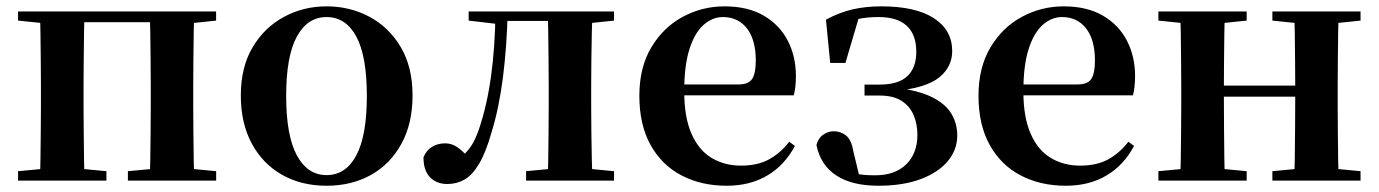

<svg xmlns="http://www.w3.org/2000/svg" viewBox="-20 -572 4366 608"><path d="M105.9 0Q107.6 -25.5 108.1 -67.5Q108.6 -109.6 109.1 -154.8Q109.6 -200 109.6 -234.8V-301.2Q109.6 -335.7 109.1 -381.1Q108.6 -426.5 108.1 -468.7Q107.6 -511 105.9 -535.7H247.6Q246.6 -510.7 246.1 -468.5Q245.6 -426.3 245.1 -381Q244.6 -335.6 244.6 -301.2V-234.8Q244.6 -200 245.1 -154.8Q245.6 -109.6 246.1 -67.5Q246.6 -25.5 247.6 0ZM454.4 0Q455.4 -25.5 455.9 -67.5Q456.4 -109.6 456.9 -154.8Q457.4 -200 457.4 -234.8V-301.2Q457.4 -335.6 456.9 -381Q456.4 -426.3 455.9 -468.5Q455.4 -510.7 454.4 -535.7H594.9Q593.9 -510.7 593.4 -468.5Q592.9 -426.3 592.4 -381Q591.9 -335.6 591.9 -301.2V-234.8Q591.9 -200 592.4 -154.8Q592.9 -109.6 593.4 -67.5Q593.9 -25.5 594.9 0ZM37.2 0V-29.9L147 -40.2H208.6L317 -29.9V0ZM385 0V-29.9L494.5 -40.2H557.1L664.5 -29.9V0ZM37.2 -506.8V-535.7H176.9V-495.5H147ZM525.4 -495.5V-535.7H664.3V-506.8L557.1 -495.5ZM176.9 -501.8V-535.7H525.4V-501.8Z M1014 16.2Q934.7 16.2 873.5 -18.3Q812.3 -52.8 777.5 -117Q742.6 -181.2 742.6 -269.8Q742.6 -359.1 779.8 -422Q817 -484.9 878.9 -518.4Q940.8 -551.9 1014 -551.9Q1088.1 -551.9 1150.1 -518.8Q1212 -485.6 1249.2 -422.7Q1286.4 -359.8 1286.4 -269.8Q1286.4 -180.5 1251 -116.3Q1215.6 -52 1154.4 -17.9Q1093.2 16.2 1014 16.2ZM1014 -17.5Q1075 -17.5 1108.4 -80.1Q1141.7 -142.6 1141.7 -268.1Q1141.7 -394.2 1108.4 -456.1Q1075 -518 1014 -518Q953.7 -518 920 -456.1Q886.2 -394.2 886.2 -268.1Q886.2 -142.6 920 -80.1Q953.7 -17.5 1014 -17.5Z M1396.8 10.7Q1362.5 10.7 1341.8 -10.6Q1321 -31.9 1321 -74Q1330.6 -96.8 1348.6 -107.4Q1366.7 -118.1 1389.2 -118.1Q1409.9 -118.1 1427.2 -106.6Q1444.5 -95.1 1463.3 -73V-60.3H1438.4V-73.7Q1458.4 -89.2 1472 -109.6Q1485.6 -129.9 1497.2 -164.2Q1522.5 -239.5 1535.1 -331.7Q1547.8 -423.8 1549 -535.7H1587.7Q1584.9 -422.3 1572.6 -326.4Q1560.3 -230.5 1537.1 -154.6Q1518.9 -90 1497.4 -53.8Q1475.9 -17.5 1451 -3.4Q1426 10.7 1396.8 10.7ZM1464.1 -506.8V-535.7H1567.9V-495.5H1560.1ZM1569.1 -505.7V-535.7H1758.2V-505.7ZM1645.9 0V-29.9L1754.2 -40.2H1817.3L1924.5 -29.9V0ZM1714.6 0Q1715.6 -25.5 1716.1 -67.4Q1716.6 -109.4 1717.1 -154.7Q1717.6 -200 1717.6 -234.8V-301.2Q1717.6 -335.7 1717.1 -381Q1716.6 -426.4 1716.1 -468.7Q1715.6 -511 1714.6 -535.7H1856.1Q1855.1 -511 1854.1 -468.7Q1853.1 -426.4 1852.6 -381Q1852.1 -335.7 1852.1 -301.2V-234.8Q1852.1 -200 1852.6 -154.7Q1853.1 -109.4 1854.1 -67.4Q1855.1 -25.5 1856.1 0ZM1784.8 -495.5V-535.7H1924.5V-506.8L1817.3 -495.5Z M2281.2 16.2Q2200.8 16.2 2138.2 -16.5Q2075.6 -49.1 2040.1 -113Q2004.6 -176.9 2004.6 -268.8Q2004.6 -358.8 2042.6 -422.2Q2080.5 -485.7 2142.2 -518.8Q2203.9 -551.9 2274.4 -551.9Q2348.1 -551.9 2398.5 -522.5Q2448.8 -493.1 2474.6 -443.2Q2500.4 -393.3 2500.4 -330.9Q2500.4 -296.1 2493.7 -270.2H2063.1V-304.6H2318.4Q2350.5 -304.6 2361.9 -322.2Q2373.3 -339.8 2373.3 -380.4Q2373.3 -446.3 2345.2 -482.2Q2317.1 -518 2269.1 -518Q2235.7 -518 2207.6 -492.9Q2179.6 -467.8 2163.1 -416Q2146.7 -364.1 2146.7 -282.7Q2146.7 -200.5 2169.9 -148.2Q2193 -95.8 2233.8 -71.7Q2274.5 -47.5 2326.4 -47.5Q2379.4 -47.5 2415.9 -67.7Q2452.3 -87.9 2479.2 -123.2L2497.1 -109.9Q2465.6 -49.8 2410.7 -16.8Q2355.7 16.2 2281.2 16.2Z M2761.1 16.2Q2678.7 16.2 2628.8 -16Q2578.8 -48.1 2565.4 -112.4Q2571.1 -134.9 2587 -145.6Q2602.9 -156.4 2619.8 -156.4Q2641.8 -156.4 2658.8 -143.2Q2675.7 -130.1 2682.1 -93.6L2703.7 -3.9L2647 -34.8Q2675.1 -24.4 2697.1 -20.6Q2719 -16.9 2751.4 -16.9Q2814.2 -16.9 2849.6 -51.5Q2885.1 -86.1 2885.1 -145.1Q2885.1 -178.6 2873.3 -207Q2861.5 -235.3 2835.2 -252.4Q2809 -269.4 2765.9 -269.4H2717.7V-304.1H2765.1Q2825.9 -304.1 2854.2 -331.7Q2882.4 -359.2 2881.6 -411.2Q2880.6 -464.1 2850.6 -491Q2820.6 -518 2762.1 -518Q2725.9 -518 2698 -512Q2670.1 -505.9 2641.5 -491L2701.3 -522L2657.2 -372.8H2609L2595.5 -509.7Q2637.4 -532.4 2679.3 -542.2Q2721.3 -551.9 2770.9 -551.9Q2878.5 -551.9 2936.5 -514.9Q2994.6 -477.8 2995.3 -411.7Q2996 -361.1 2954.6 -327.2Q2913.2 -293.2 2812 -283.6L2813.3 -294.5Q2887.3 -286.1 2930.6 -264.7Q2973.9 -243.3 2992.6 -212.2Q3011.3 -181.1 3011.3 -142.8Q3011.3 -98 2981.6 -62Q2951.9 -26.1 2895.8 -4.9Q2839.7 16.2 2761.1 16.2Z M3355.2 16.2Q3274.8 16.2 3212.2 -16.5Q3149.6 -49.1 3114.1 -113Q3078.6 -176.9 3078.6 -268.8Q3078.6 -358.8 3116.6 -422.2Q3154.5 -485.7 3216.2 -518.8Q3277.9 -551.9 3348.4 -551.9Q3422.1 -551.9 3472.5 -522.5Q3522.8 -493.1 3548.6 -443.2Q3574.4 -393.3 3574.4 -330.9Q3574.4 -296.1 3567.7 -270.2H3137.1V-304.6H3392.4Q3424.5 -304.6 3435.9 -322.2Q3447.3 -339.8 3447.3 -380.4Q3447.3 -446.3 3419.2 -482.2Q3391.1 -518 3343.1 -518Q3309.7 -518 3281.6 -492.9Q3253.6 -467.8 3237.1 -416Q3220.7 -364.1 3220.7 -282.7Q3220.7 -200.5 3243.9 -148.2Q3267 -95.8 3307.8 -71.7Q3348.5 -47.5 3400.4 -47.5Q3453.4 -47.5 3489.9 -67.7Q3526.3 -87.9 3553.2 -123.2L3571.1 -109.9Q3539.6 -49.8 3484.7 -16.8Q3429.7 16.2 3355.2 16.2Z M3716.9 0Q3718.6 -25.5 3719.1 -67.5Q3719.6 -109.6 3720.1 -154.8Q3720.6 -200 3720.6 -234.8V-301.2Q3720.6 -335.7 3720.1 -381.1Q3719.6 -426.5 3719.1 -468.7Q3718.6 -511 3716.9 -535.7H3858.6Q3857.6 -510.7 3857.1 -467.8Q3856.6 -425 3856.1 -378Q3855.6 -331 3855.6 -291.8V-270.6Q3855.6 -217.9 3856.1 -165Q3856.6 -112.1 3857.1 -68.6Q3857.6 -25.1 3858.6 0ZM4077.6 0Q4079.6 -25.1 4080.1 -68.6Q4080.6 -112.1 4081.1 -165Q4081.6 -217.9 4081.6 -270.6V-291.8Q4081.6 -330.7 4081.1 -378Q4080.6 -425.4 4080.1 -468.1Q4079.6 -510.7 4077.6 -535.7H4219Q4218 -510.7 4217.5 -468.5Q4217 -426.3 4216.5 -381Q4216 -335.6 4216 -301.2V-234.8Q4216 -200 4216.5 -154.8Q4217 -109.6 4217.5 -67.5Q4218 -25.5 4219 0ZM3648.2 0V-29.9L3758 -40.2H3819.6L3927.8 -29.9V0ZM3648.2 -506.8V-535.7H3927.8V-506.8L3819.6 -495.5H3758ZM4009.2 0V-29.9L4117.9 -40.2H4180.5L4288.4 -29.9V0ZM4009.2 -506.8V-535.7H4288.4V-506.8L4180.5 -495.5H4117.9ZM3787.9 -265.9V-301H4148.1V-265.9Z"/></svg>

Font: Noto Serif KR
Style: Regular
Weight: 200
Designer: Ryoko NISHIZUKA 西塚涼子 (kana & ideographs); Frank Grießhammer (Latin, Greek & Cyrillic); Wenlong ZHANG 张文龙 (bopomofo); San
Foundry: Adobe
Version: Version 2.001;hotconv 1.1.0;makeotfexe 2.6.0